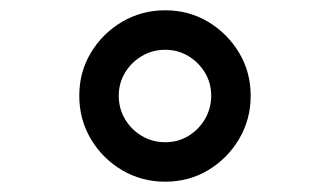

<svg xmlns="http://www.w3.org/2000/svg" viewBox="-20 -687 640 373"><path d="M301 -334Q255 -334 217 -356.5Q179 -379 156.5 -417Q134 -455 134 -501Q134 -547 156.5 -584.5Q179 -622 217 -644.5Q255 -667 301 -667Q347 -667 384.5 -644.5Q422 -622 444.5 -584.5Q467 -547 467 -501Q467 -455 444.5 -417Q422 -379 384.5 -356.5Q347 -334 301 -334ZM301.1 -410.7Q325.7 -410.7 345.8 -422.8Q366 -435 378.2 -455.7Q390.3 -476.5 390.3 -501.1Q390.3 -525.7 378.2 -545.8Q366 -566 345.7 -578.2Q325.4 -590.3 300.9 -590.3Q276.3 -590.3 255.7 -578.2Q235 -566 222.8 -545.7Q210.7 -525.4 210.7 -500.9Q210.7 -476.3 222.8 -455.7Q235 -435 255.7 -422.8Q276.5 -410.7 301.1 -410.7Z"/></svg>

Font: Epunda Slab Light
Style: Regular
Weight: 300
Designer: Simon Atzbach
Foundry: typofactur
Version: Version 1.102